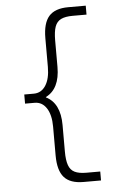

<svg xmlns="http://www.w3.org/2000/svg" viewBox="-59 -811 611 963"><g transform="rotate(-5 246.5 -330.0)"><path d="M322 110Q255 110 224.5 75.5Q194 41 194 -35V-180Q194 -239 172 -273Q150 -307 112 -307H64V-353H112Q150 -353 172 -387Q194 -421 194 -480V-625Q194 -701 224.5 -735.5Q255 -770 322 -770H410V-725H340Q303 -725 281.5 -714.5Q260 -704 251 -679Q242 -654 242 -610V-476Q242 -421 224 -384.5Q206 -348 171 -331V-329Q206 -312 224 -275.5Q242 -239 242 -184V-50Q242 -7 251 18.5Q260 44 281.5 54.5Q303 65 340 65H410V110Z"/></g></svg>

Font: M PLUS 2 Thin Light
Style: Regular
Weight: 300
Version: Version 1.001